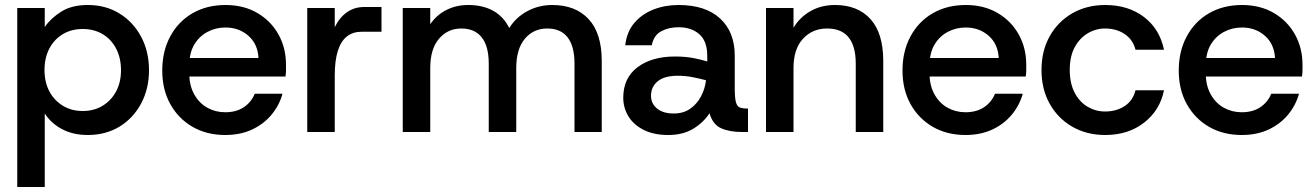

<svg xmlns="http://www.w3.org/2000/svg" viewBox="-20 -528 5265 768"><path d="M49 220V-496H159V-420Q183 -455 225 -481.5Q267 -508 331 -508Q403 -508 458 -474Q513 -440 544.5 -381Q576 -322 576 -247Q576 -173 544.5 -114Q513 -55 458 -21.5Q403 12 331 12Q273 12 229 -11Q185 -34 159 -74V220ZM311 -84Q356 -84 390.5 -105Q425 -126 444.5 -162.5Q464 -199 464 -247Q464 -296 444.5 -333.5Q425 -371 390.5 -391.5Q356 -412 311 -412Q266 -412 231.5 -391.5Q197 -371 177.5 -334Q158 -297 158 -248Q158 -199 177.5 -162.5Q197 -126 231.5 -105Q266 -84 311 -84Z M881 12Q807 12 750.5 -20.5Q694 -53 661.5 -111Q629 -169 629 -246Q629 -323 661 -382.5Q693 -442 750 -475Q807 -508 882 -508Q955 -508 1009.5 -476Q1064 -444 1094 -390Q1124 -336 1124 -269Q1124 -259 1124 -247.5Q1124 -236 1122 -222H710V-296H1014Q1011 -352 973.5 -385Q936 -418 882 -418Q843 -418 810 -400.5Q777 -383 757 -349.5Q737 -316 737 -264V-236Q737 -186 757 -150.5Q777 -115 809.5 -97Q842 -79 881 -79Q925 -79 955 -99Q985 -119 999 -153H1110Q1097 -106 1065.5 -68.5Q1034 -31 987.5 -9.5Q941 12 881 12Z M1209 0V-496H1319V-419Q1337 -457 1367 -478.5Q1397 -500 1437 -500H1506V-401H1426Q1392 -401 1368 -382.5Q1344 -364 1331.5 -325Q1319 -286 1319 -226V0Z M1591 0V-496H1701V-431Q1725 -467 1764.5 -487.5Q1804 -508 1853 -508Q1911 -508 1952.5 -485Q1994 -462 2017 -416Q2044 -459 2089.5 -483.5Q2135 -508 2189 -508Q2282 -508 2334.5 -451.5Q2387 -395 2387 -284V0H2278V-273Q2278 -343 2250.5 -378.5Q2223 -414 2169 -414Q2114 -414 2079.5 -373Q2045 -332 2045 -256V0H1935V-273Q1935 -343 1907 -378.5Q1879 -414 1825 -414Q1771 -414 1736 -373Q1701 -332 1701 -256V0Z M2653 12Q2595 12 2554.5 -8.5Q2514 -29 2493.5 -63Q2473 -97 2473 -137Q2473 -216 2530 -259Q2587 -302 2680 -302Q2722 -302 2755 -295.5Q2788 -289 2809 -282V-305Q2809 -363 2777.5 -391Q2746 -419 2694 -419Q2655 -419 2625 -403Q2595 -387 2587 -347H2481Q2487 -401 2517.5 -436.5Q2548 -472 2594 -490Q2640 -508 2694 -508Q2802 -508 2860.5 -454Q2919 -400 2919 -305V-175Q2919 -137 2923.5 -120Q2928 -103 2938.5 -98.5Q2949 -94 2967 -94H2972V0H2948Q2898 0 2864.5 -15Q2831 -30 2818 -75Q2794 -38 2753 -13Q2712 12 2653 12ZM2675 -74Q2713 -74 2740 -92.5Q2767 -111 2783.5 -141.5Q2800 -172 2804 -207Q2782 -213 2752 -219Q2722 -225 2691 -225Q2638 -225 2611 -203Q2584 -181 2584 -145Q2584 -114 2608 -94Q2632 -74 2675 -74Z M3044 0V-496H3154V-417Q3179 -459 3222 -483.5Q3265 -508 3320 -508Q3411 -508 3462 -451.5Q3513 -395 3513 -284V0H3403V-273Q3403 -343 3374.5 -378.5Q3346 -414 3288 -414Q3230 -414 3192 -373Q3154 -332 3154 -256V0Z M3842 12Q3768 12 3711.5 -20.5Q3655 -53 3622.5 -111Q3590 -169 3590 -246Q3590 -323 3622 -382.5Q3654 -442 3711 -475Q3768 -508 3843 -508Q3916 -508 3970.5 -476Q4025 -444 4055 -390Q4085 -336 4085 -269Q4085 -259 4085 -247.5Q4085 -236 4083 -222H3671V-296H3975Q3972 -352 3934.5 -385Q3897 -418 3843 -418Q3804 -418 3771 -400.5Q3738 -383 3718 -349.5Q3698 -316 3698 -264V-236Q3698 -186 3718 -150.5Q3738 -115 3770.5 -97Q3803 -79 3842 -79Q3886 -79 3916 -99Q3946 -119 3960 -153H4071Q4058 -106 4026.5 -68.5Q3995 -31 3948.5 -9.5Q3902 12 3842 12Z M4401 12Q4327 12 4269.5 -21Q4212 -54 4179 -112.5Q4146 -171 4146 -248Q4146 -325 4179 -383.5Q4212 -442 4269.5 -475Q4327 -508 4401 -508Q4493 -508 4556 -460Q4619 -412 4636 -329H4522Q4512 -369 4479 -391.5Q4446 -414 4400 -414Q4363 -414 4330.5 -394.5Q4298 -375 4278.5 -338.5Q4259 -302 4259 -248Q4259 -195 4278.5 -157.5Q4298 -120 4330.5 -101Q4363 -82 4400 -82Q4446 -82 4479 -104Q4512 -126 4522 -167H4636Q4620 -87 4556.5 -37.5Q4493 12 4401 12Z M4947 12Q4873 12 4816.5 -20.5Q4760 -53 4727.5 -111Q4695 -169 4695 -246Q4695 -323 4727 -382.5Q4759 -442 4816 -475Q4873 -508 4948 -508Q5021 -508 5075.5 -476Q5130 -444 5160 -390Q5190 -336 5190 -269Q5190 -259 5190 -247.5Q5190 -236 5188 -222H4776V-296H5080Q5077 -352 5039.5 -385Q5002 -418 4948 -418Q4909 -418 4876 -400.5Q4843 -383 4823 -349.5Q4803 -316 4803 -264V-236Q4803 -186 4823 -150.5Q4843 -115 4875.5 -97Q4908 -79 4947 -79Q4991 -79 5021 -99Q5051 -119 5065 -153H5176Q5163 -106 5131.5 -68.5Q5100 -31 5053.5 -9.5Q5007 12 4947 12Z"/></svg>

Font: Host Grotesk Light Medium
Style: Regular
Weight: 500
Version: Version 1.003